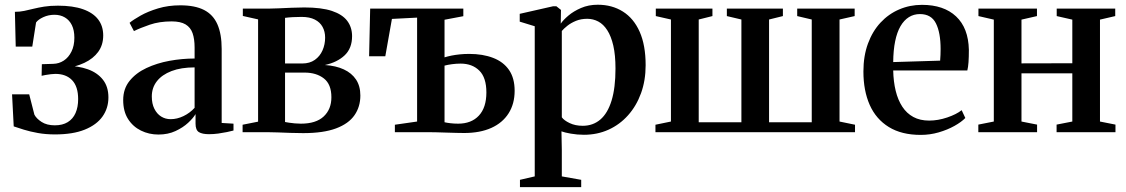

<svg xmlns="http://www.w3.org/2000/svg" viewBox="-20 -559 4760 812"><path d="M212.5 9.5Q173.5 9.5 140.2 3.5Q107 -2.5 81.2 -10.5Q55.5 -18.5 38 -24.5L31 -160H103.5L125.5 -74Q134 -57.5 156 -43.2Q178 -29 212 -29Q244.5 -29 266.5 -42.5Q288.5 -56 299.5 -81Q310.5 -106 310.5 -140Q310.5 -193 285 -219.8Q259.5 -246.5 214 -246.5Q206.5 -246.5 195.2 -245.2Q184 -244 173.2 -242Q162.5 -240 156 -238.5L157 -287.5L205 -289Q229.5 -289.5 249.8 -302.8Q270 -316 282.2 -340.8Q294.5 -365.5 294.5 -399.5Q294.5 -431 284 -452.5Q273.5 -474 254.5 -485.2Q235.5 -496.5 210.5 -496.5Q185 -496.5 163.2 -486.5Q141.5 -476.5 132.5 -464L116.5 -362H46.5L43 -509Q64 -509 82.8 -513Q101.5 -517 121.8 -522Q142 -527 166.8 -531Q191.5 -535 225 -535Q288.5 -535 331 -520Q373.5 -505 395 -477Q416.5 -449 416.5 -409Q416.5 -369 395.5 -340Q374.5 -311 336.8 -293.2Q299 -275.5 249 -268.5L259 -280.5Q311 -280.5 351.5 -266Q392 -251.5 415.2 -222Q438.5 -192.5 438.5 -147Q438.5 -101.5 413.5 -66.2Q388.5 -31 338.5 -10.8Q288.5 9.5 212.5 9.5Z M650 10Q610 10 576 -6.8Q542 -23.5 521.5 -55.8Q501 -88 501 -136Q501 -183.5 528 -217Q555 -250.5 599.2 -271.2Q643.5 -292 696.8 -301.8Q750 -311.5 803 -311.5V-358Q803 -394 794.5 -418.5Q786 -443 764.8 -455.8Q743.5 -468.5 706 -468.5Q654 -468.5 613.2 -454.5Q572.5 -440.5 546.5 -427.5L528 -462.5Q543.5 -475.5 574.5 -493Q605.5 -510.5 648.5 -523.5Q691.5 -536.5 742.5 -536.5Q804.5 -536.5 843 -516.8Q881.5 -497 899.5 -456Q917.5 -415 917.5 -352V-39L967.5 -36V-7Q957 -4 940 -0.5Q923 3 903.2 5.8Q883.5 8.5 864 8.5Q835.5 8.5 821.2 -0.2Q807 -9 807 -36V-76.5Q797.5 -60 775.8 -39.8Q754 -19.5 722.2 -4.8Q690.5 10 650 10ZM701.5 -55Q729 -55 756 -68Q783 -81 803 -103V-274Q746 -274 705.5 -258.5Q665 -243 643.5 -215.5Q622 -188 622 -151Q622 -120.5 632.8 -99Q643.5 -77.5 661.5 -66.2Q679.5 -55 701.5 -55Z M1262 4Q1237 4 1209 3Q1181 2 1155 1Q1129 0 1110 0H1006V-31.5L1071.5 -44.5V-477L1007 -491.5V-522.5H1114Q1133 -522.5 1159 -523.8Q1185 -525 1213.2 -526.2Q1241.5 -527.5 1267 -527.5Q1339.5 -527.5 1383.8 -512.8Q1428 -498 1448.5 -470.8Q1469 -443.5 1469 -406Q1469 -355 1437.8 -325.2Q1406.5 -295.5 1354 -284Q1400.5 -281 1434 -265.5Q1467.5 -250 1485.8 -222.5Q1504 -195 1504 -155Q1504 -107.5 1479.2 -71.8Q1454.5 -36 1401.2 -16Q1348 4 1262 4ZM1252.5 -36Q1316.5 -36 1349 -66.5Q1381.5 -97 1381.5 -147.5Q1381.5 -202.5 1349.8 -227.2Q1318 -252 1268 -252H1185.5V-43Q1192.5 -41.5 1203.2 -40Q1214 -38.5 1226.8 -37.2Q1239.5 -36 1252.5 -36ZM1185.5 -290.5H1258Q1290 -290.5 1311.5 -305.8Q1333 -321 1344 -346Q1355 -371 1355 -400Q1355 -425.5 1344.2 -445.2Q1333.5 -465 1311.5 -476.2Q1289.5 -487.5 1255.5 -487.5Q1236 -487.5 1218 -486.5Q1200 -485.5 1185.5 -483.5Z M1943 3.5Q1931 3.5 1911 3Q1891 2.5 1868.5 1.8Q1846 1 1825.5 0.5Q1805 0 1791 0H1650V-31.5L1744 -45V-484.5L1637.5 -479L1609.5 -321H1541L1545.5 -522.5H1939.5V-490.5L1860 -475.5V-316.5Q1873 -320.5 1889 -323.8Q1905 -327 1924 -329Q1943 -331 1964.5 -331Q2022 -331 2065.5 -314.2Q2109 -297.5 2132.8 -263Q2156.5 -228.5 2156.5 -175Q2156.5 -120 2131 -79.8Q2105.5 -39.5 2057.8 -18Q2010 3.5 1943 3.5ZM1917.5 -36Q1973.5 -36 2005.2 -70Q2037 -104 2037 -168Q2037 -231 2007 -260.5Q1977 -290 1928 -290Q1910 -290 1891.5 -287.5Q1873 -285 1860 -281.5V-42Q1870.5 -39.5 1885.5 -37.8Q1900.5 -36 1917.5 -36Z M2179 232.5V201.5L2241.5 187V-448L2178 -467.5V-500.5L2319 -532.5H2333L2352.5 -517L2351.5 -459Q2362 -474.5 2383.8 -493Q2405.5 -511.5 2437.2 -525.2Q2469 -539 2508 -539Q2568.5 -539 2614.2 -510.2Q2660 -481.5 2685.2 -424.8Q2710.5 -368 2710.5 -283Q2710.5 -218.5 2691 -164.8Q2671.5 -111 2636.2 -71.5Q2601 -32 2553.5 -10.5Q2506 11 2449.5 11Q2421 11 2394.2 6.2Q2367.5 1.5 2354.5 -3.5L2356 75.5V187L2438 201.5V232.5ZM2444.5 -27Q2488 -27 2519 -53.5Q2550 -80 2566.5 -133.8Q2583 -187.5 2583 -269Q2583 -326 2573.8 -366Q2564.5 -406 2548.2 -431.2Q2532 -456.5 2510.2 -468Q2488.5 -479.5 2463.5 -479.5Q2437 -479.5 2415.8 -470.8Q2394.5 -462 2379.5 -450Q2364.5 -438 2356 -428V-63Q2365 -50 2389 -38.5Q2413 -27 2444.5 -27Z M2752 0V-31.5L2817.5 -45V-476.5L2753.5 -491V-522.5H2993V-491L2935 -476.5V-42H3115.5V-476.5L3054 -491V-522.5H3291V-491L3232.5 -476.5V-42H3413V-476.5L3351.5 -491V-522.5H3594.5V-491L3530.5 -476.5V-45L3596 -31.5V0Z M3874 11.5Q3793 11.5 3739 -21.8Q3685 -55 3658.2 -115.2Q3631.5 -175.5 3631.5 -256.5Q3631.5 -322.5 3650.8 -374.8Q3670 -427 3704 -463.5Q3738 -500 3783 -519.2Q3828 -538.5 3879 -538.5Q3971.5 -538.5 4023.5 -489.5Q4075.5 -440.5 4077.5 -348.5Q4077.5 -317 4076 -296Q4074.5 -275 4071 -261H3757.5Q3758.5 -214 3768 -175Q3777.5 -136 3796 -107.8Q3814.5 -79.5 3842.8 -64.2Q3871 -49 3909.5 -49Q3947 -49 3986 -62.2Q4025 -75.5 4047 -93L4062.5 -60Q4046 -43 4016.5 -26.5Q3987 -10 3950 0.8Q3913 11.5 3874 11.5ZM3757.5 -296.5 3956 -302.5Q3957 -315 3957.5 -327.2Q3958 -339.5 3958 -351.5Q3958 -421 3938.2 -460.2Q3918.5 -499.5 3870.5 -499.5Q3844.5 -499.5 3823.8 -486.5Q3803 -473.5 3788.2 -448Q3773.5 -422.5 3765.8 -384.8Q3758 -347 3757.5 -296.5Z M4117.5 0V-32L4183 -45V-476L4118 -491V-522.5H4365.5V-491L4300 -476V-291L4515 -291.5V-476L4449 -491V-522.5H4696.5V-491L4632 -476V-45L4697.5 -32V0H4448.5V-32L4515 -45V-249H4300V-45L4366 -32V0Z"/></svg>

Font: Merriweather 96pt SemiBold
Style: Regular
Weight: 600
Version: Version 2.100